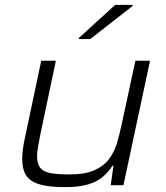

<svg xmlns="http://www.w3.org/2000/svg" viewBox="-20 -759 681 787"><path d="M245 8Q178 8 140 -4Q102 -16 86.5 -41Q71 -66 71 -106Q71 -125 74 -148.5Q77 -172 83 -198L149 -510H209L145 -206Q140 -181 136 -158Q132 -135 132 -119Q132 -87 145 -71Q158 -55 187 -49.5Q216 -44 264 -44Q328 -44 366.5 -61Q405 -78 426.5 -106.5Q448 -135 459 -171.5Q470 -208 478 -246L535 -510H595L486 0H434L445 -80H441Q426 -56 403 -35.5Q380 -15 342.5 -3.5Q305 8 245 8ZM303 -599 304 -604 452 -739H524L523 -734L350 -599Z"/></svg>

Font: Saira SemiExpanded Light
Style: Italic
Weight: 300
Width: 6
Italic angle: -12°
Designer: Hector Gatti with collaboration of the Omnibus-Type team
Foundry: Omnibus-Type
Version: Version 1.101